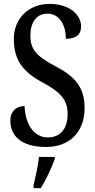

<svg xmlns="http://www.w3.org/2000/svg" viewBox="-20 -744 486 985"><path d="M217 10C333 10 414 -63 414 -190C414 -296 365 -352 263 -405C164 -457 136 -493 136 -561C136 -631 168 -674 224 -674C287 -674 318 -612 318 -545C370 -545 396 -566 396 -609C396 -665 340 -724 234 -724C131 -724 51 -653 51 -544C51 -438 95 -378 193 -324C281 -276 327 -240 327 -159C327 -84 290 -39 225 -39C158 -39 110 -101 106 -200C65 -200 33 -174 33 -126C33 -49 86 10 217 10ZM152 208V221H190C215 179 247 113 261 71V61H180C175 109 162 164 152 208Z"/></svg>

Font: Noto Serif Sinhala ExtraCondensed Medium
Style: Regular
Weight: 500
Width: 2
Designer: Jelle Bosma - Monotype Design Team
Foundry: Monotype Imaging Inc.
Version: Version 2.007